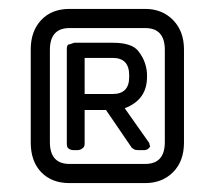

<svg xmlns="http://www.w3.org/2000/svg" viewBox="-20 -411 487 431"><path d="M306 0H136Q96 0 72.5 -24.5Q49 -49 49 -91V-300Q49 -341 72.5 -366Q96 -391 136 -391H306Q344 -391 368.5 -366Q393 -341 393 -300V-91Q393 -49 368.5 -24.5Q344 0 306 0ZM350 -299Q350 -348 306 -348H136Q92 -348 92 -299V-92Q92 -43 136 -43H306Q350 -43 350 -92ZM304 -74H290Q283 -74 281 -76Q279 -77 278.5 -77.5Q278 -78 276 -79Q275 -81 274 -82L218 -164H170V-88Q170 -81 165 -78Q160 -74 154 -74H145Q139 -74 135 -77Q130 -79 130 -88V-301Q130 -306 131 -308Q132 -310 133 -311Q140 -312 143 -314H145L146 -315H234Q275 -315 290 -297Q301 -283 305.5 -269Q310 -255 310 -243V-238Q310 -187 260 -168L315 -90Q315 -89 315.5 -88Q316 -87 316 -85Q317 -83 317 -83V-82Q312 -74 304 -74ZM270 -242Q270 -281 233 -281H170V-200H233Q270 -200 270 -238Z"/></svg>

Font: Chathura
Style: Bold
Weight: 700
Designer: Appaji Ambarisha Darbha
Foundry: Aditya Fonts
Version: Version 1.001 2016